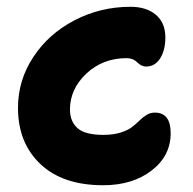

<svg xmlns="http://www.w3.org/2000/svg" viewBox="-20 -505 570 568"><path d="M285.2 43Q165.5 43 99.4 -19.8Q33.2 -82.5 33.2 -186Q33.2 -267.6 78.6 -336.4Q124 -405.3 200.7 -445.1Q277.3 -484.9 366.2 -484.9Q413.1 -484.9 441.2 -461.2Q469.2 -437.5 469.2 -394Q469.2 -356.9 453.9 -332.5Q438.5 -308.1 412.1 -308.1Q398.4 -308.1 386 -320.6Q373.5 -333 355 -333Q284.2 -333 235.6 -287.4Q187 -241.7 187 -181.2Q187 -145.5 209.5 -125.7Q231.9 -106 286.1 -106Q314.9 -106 336.7 -112.8Q358.4 -119.6 370.6 -129.2Q382.8 -138.7 392.6 -148.4Q402.3 -158.2 413.6 -165Q424.8 -171.9 438 -171.9Q484.9 -171.9 484.9 -110.8Q484.9 -43.9 428.5 -0.5Q372.1 43 285.2 43Z"/></svg>

Font: Shantell Sans Bouncy
Style: Bold
Weight: 700
Designer: Stephen Nixon, Anya Danilova, Shantell Martin
Foundry: Arrow Type
Version: Version 1.006;[9816181b4]